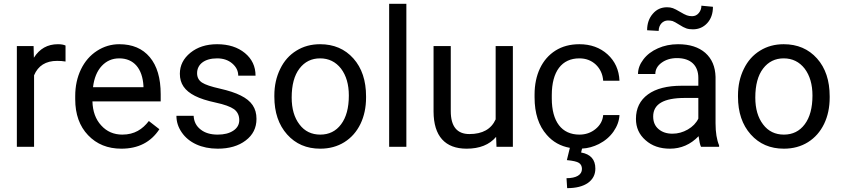

<svg xmlns="http://www.w3.org/2000/svg" viewBox="-20 -770 4416 1007"><path d="M323.7 -531.2C314.5 -535.6 301.3 -538.1 283.7 -538.1C229.5 -538.1 187.5 -514.6 157.7 -467.3L156.2 -528.3H68.4V0H158.7V-375C179.7 -425.3 220.2 -450.7 279.3 -450.7C295.4 -450.7 310.1 -449.7 323.7 -447.3Z M616.7 9.8C705.1 9.8 771.5 -24.4 815.9 -92.3L760.7 -135.3C727.5 -92.3 685.5 -64 621.6 -64C576.7 -64 539.6 -80.1 510.7 -112.3C481.4 -144 466.3 -186 464.8 -238.3H822.8V-275.9C822.8 -360.4 803.7 -424.8 765.6 -470.2C727.5 -515.6 674.3 -538.1 605.5 -538.1C563.5 -538.1 524.4 -526.4 488.8 -503.4C452.6 -480 424.8 -447.8 404.8 -406.7C384.8 -365.2 374.5 -318.4 374.5 -266.1V-249.5C374.5 -170.9 397 -107.9 441.9 -61C486.8 -13.7 544.9 9.8 616.7 9.8ZM605.5 -463.9C681.2 -463.9 727.1 -411.1 732.4 -319.3V-312.5H467.8C473.6 -360.4 488.8 -397.5 513.7 -424.3C538.6 -450.7 568.8 -463.9 605.5 -463.9Z M1234.9 -140.1C1234.9 -117.2 1224.6 -98.6 1204.1 -85C1183.1 -70.8 1155.8 -64 1121.6 -64C1084.5 -64 1054.7 -72.8 1032.2 -90.8C1009.3 -108.4 997.1 -132.3 995.6 -162.6H905.3C905.3 -131.3 914.6 -102.5 933.1 -75.7C969.7 -22 1037.1 9.8 1121.6 9.8C1181.6 9.8 1231 -4.4 1268.6 -33.2C1306.2 -61.5 1325.2 -99.1 1325.2 -146.5C1325.2 -203.1 1298.8 -241.2 1242.7 -269C1214.8 -283.2 1178.2 -294.9 1133.3 -305.2C1087.9 -315.4 1056.6 -325.7 1039.6 -336.9C1022.5 -348.1 1013.7 -364.3 1013.7 -386.2C1013.7 -432.6 1052.7 -463.9 1118.7 -463.9C1150.4 -463.9 1177.2 -455.1 1198.2 -437C1219.2 -418.9 1229.5 -397.9 1229.5 -373H1320.3C1320.3 -421.4 1301.8 -460.9 1264.6 -491.7C1227.1 -522.5 1178.7 -538.1 1118.7 -538.1C1061.5 -538.1 1015.1 -522.9 978.5 -493.2C941.9 -463.4 923.3 -426.8 923.3 -383.3C923.3 -331.1 948.7 -294.4 1002.4 -267.1C1029.3 -253.4 1065.4 -241.7 1111.3 -231.9C1156.7 -222.2 1189 -210.4 1207.5 -197.3C1225.6 -183.6 1234.9 -164.6 1234.9 -140.1Z M1418.9 -262.7C1418.9 -180.7 1441.4 -114.7 1485.8 -64.9C1530.3 -15.1 1587.9 9.8 1659.7 9.8C1707 9.8 1749.5 -1.5 1786.1 -24.4C1822.8 -47.4 1850.6 -79.1 1870.6 -120.1C1890.1 -160.6 1899.9 -207 1899.9 -258.3V-264.6C1899.9 -347.2 1877.9 -413.6 1833.5 -463.4C1789.1 -513.2 1730.5 -538.1 1658.7 -538.1C1612.3 -538.1 1570.8 -526.9 1534.7 -504.4C1498 -481.9 1469.7 -450.2 1449.7 -408.7C1429.2 -367.2 1418.9 -320.8 1418.9 -269ZM1509.8 -258.3C1509.8 -324.2 1523.4 -375 1550.8 -410.6C1578.1 -446.3 1614.3 -463.9 1658.7 -463.9C1704.1 -463.9 1740.7 -445.8 1768.6 -410.2C1795.9 -374 1809.6 -327.1 1809.6 -269C1809.6 -204.1 1795.9 -153.8 1769 -118.2C1742.2 -82 1705.6 -64 1659.7 -64C1614.3 -64 1577.6 -81.5 1550.8 -117.2C1523.4 -152.8 1509.8 -199.7 1509.8 -258.3Z M2111.3 -750H2021V0H2111.3Z M2584 0H2669.9V-528.3H2579.6V-144C2556.6 -92.8 2510.7 -66.9 2441.9 -66.9C2377 -66.9 2344.2 -106.9 2344.2 -187V-528.3H2253.9V-184.6C2254.4 -56.2 2314.5 9.8 2427.2 9.8C2495.1 9.8 2546.9 -10.7 2582 -52.2Z M3019 -64C2925.8 -64 2874 -132.3 2874 -253.9V-271C2874 -396 2926.8 -463.9 3018.6 -463.9C3052.7 -463.9 3081.5 -453.1 3105 -431.2C3127.9 -409.2 3141.1 -380.9 3143.6 -346.7H3229C3226.6 -403.3 3205.6 -449.2 3166.5 -484.9C3127 -520.5 3077.6 -538.1 3018.6 -538.1C2970.2 -538.1 2928.7 -526.9 2893.6 -504.9C2822.8 -460.4 2783.7 -377.4 2783.7 -274.4V-259.3C2783.7 -175.8 2805.2 -110.4 2847.7 -62.5C2879.4 -25.9 2919.9 -3.4 2968.8 5.4L2953.1 69.8C2984.9 72.8 3006.3 77.6 3016.6 84.5C3026.9 91.3 3032.2 102.1 3032.2 116.2C3032.2 147 3002.4 164.6 2951.2 164.6L2954.6 216.8C3001 216.8 3037.6 207.5 3063.5 189.5C3089.4 170.9 3102.5 146 3102.5 114.3C3102.5 66.9 3077.6 38.6 3027.8 29.8L3032.7 9.3C3063.5 7.8 3092.8 -0.5 3121.1 -14.6C3152.8 -30.8 3178.7 -52.7 3197.8 -80.1C3216.8 -107.4 3227.5 -136.2 3229 -166.5H3143.6C3141.1 -137.2 3127.4 -112.8 3103.5 -93.3C3079.6 -73.7 3051.3 -64 3019 -64Z M3658.7 -740.2C3658.7 -725.6 3654.3 -712.9 3645 -701.7C3635.7 -690.4 3624 -685.1 3609.9 -685.1C3599.6 -685.1 3590.8 -686.5 3582.5 -689.5C3574.2 -692.4 3562 -698.7 3546.4 -708C3530.8 -717.3 3518.6 -723.6 3509.3 -727.1C3500 -730.5 3489.7 -731.9 3478.5 -731.9C3448.2 -731.9 3423.3 -720.7 3403.8 -697.8C3383.8 -674.8 3374 -646 3374 -611.3L3434.6 -607.9C3434.6 -639.6 3456.1 -662.6 3482.9 -662.6C3492.2 -662.6 3500 -661.6 3507.3 -659.7C3514.2 -657.2 3525.4 -651.4 3541.5 -641.1C3557.1 -630.9 3569.8 -624.5 3579.6 -621.1C3589.4 -617.7 3601.1 -616.2 3614.3 -616.2C3644 -616.2 3669.4 -627 3689.5 -648.9C3709.5 -670.9 3719.2 -699.2 3719.2 -734.4ZM3751.5 0V-7.8C3739.3 -36.6 3732.9 -75.2 3732.9 -123.5V-366.7C3731.4 -419.9 3713.9 -461.9 3679.2 -492.7C3644.5 -522.9 3597.2 -538.1 3536.1 -538.1C3497.6 -538.1 3462.4 -530.8 3430.7 -516.6C3398.4 -502.4 3373 -482.9 3354.5 -458.5C3335.4 -433.6 3326.2 -408.2 3326.2 -381.8H3417C3417 -404.8 3427.7 -424.8 3449.7 -440.9C3471.7 -457 3498.5 -465.3 3530.8 -465.3C3604.5 -465.3 3642.6 -424.8 3642.6 -361.8V-320.3H3554.7C3479 -320.3 3419.9 -305.2 3378.4 -274.9C3336.4 -244.1 3315.4 -201.7 3315.4 -146.5C3315.4 -101.1 3332 -64 3365.7 -34.7C3398.9 -4.9 3441.4 9.8 3493.7 9.8C3551.8 9.8 3602.1 -12.2 3644 -55.7C3647.5 -28.8 3651.4 -10.3 3656.7 0ZM3506.8 -68.8C3477.1 -68.8 3453.1 -76.7 3434.1 -92.8C3415 -108.9 3405.8 -130.9 3405.8 -159.2C3405.8 -224.1 3460.9 -256.3 3571.8 -256.3H3642.6V-147.9C3631.3 -124.5 3612.8 -105.5 3587.4 -90.8C3562 -76.2 3535.2 -68.8 3506.8 -68.8Z M3850.6 -262.7C3850.6 -180.7 3873 -114.7 3917.5 -64.9C3961.9 -15.1 4019.5 9.8 4091.3 9.8C4138.7 9.8 4181.2 -1.5 4217.8 -24.4C4254.4 -47.4 4282.2 -79.1 4302.2 -120.1C4321.8 -160.6 4331.5 -207 4331.5 -258.3V-264.6C4331.5 -347.2 4309.6 -413.6 4265.1 -463.4C4220.7 -513.2 4162.1 -538.1 4090.3 -538.1C4043.9 -538.1 4002.4 -526.9 3966.3 -504.4C3929.7 -481.9 3901.4 -450.2 3881.3 -408.7C3860.8 -367.2 3850.6 -320.8 3850.6 -269ZM3941.4 -258.3C3941.4 -324.2 3955.1 -375 3982.4 -410.6C4009.8 -446.3 4045.9 -463.9 4090.3 -463.9C4135.7 -463.9 4172.4 -445.8 4200.2 -410.2C4227.5 -374 4241.2 -327.1 4241.2 -269C4241.2 -204.1 4227.5 -153.8 4200.7 -118.2C4173.8 -82 4137.2 -64 4091.3 -64C4045.9 -64 4009.3 -81.5 3982.4 -117.2C3955.1 -152.8 3941.4 -199.7 3941.4 -258.3Z"/></svg>

Font: Roboto
Style: Regular
Weight: 400
Designer: Google
Version: Version 2.137; 2017